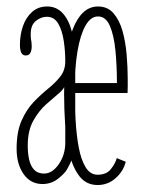

<svg xmlns="http://www.w3.org/2000/svg" viewBox="-20 -546 434 578"><path d="M108 8Q72 8 51 -22Q30 -52 30 -98Q30 -149 44.8 -182.5Q59.5 -216 81.2 -238.8Q103 -261.5 125 -279.2Q147 -297 161.8 -316Q176.5 -335 176.5 -361Q176.5 -391.5 172 -422.5Q167.5 -453.5 155.5 -474.5Q143.5 -495.5 121 -495.5Q104 -495.5 88.2 -483.2Q72.5 -471 72.5 -443.5Q72.5 -433.5 73.2 -428.2Q74 -423 74.8 -418.8Q75.5 -414.5 75.5 -406.5Q75.5 -395 71.5 -387Q67.5 -379 57.5 -379Q48 -379 44 -387.5Q40 -396 40 -411Q40 -441.5 49.2 -467.8Q58.5 -494 76.8 -510.2Q95 -526.5 122 -526.5Q149.5 -526.5 168.2 -506.8Q187 -487 196.8 -449.5Q206.5 -412 206.5 -358V-137.5Q206.5 -116.5 204.8 -100.5Q203 -84.5 197.8 -69.8Q192.5 -55 182 -36.5Q175 -24 154.8 -8Q134.5 8 108 8ZM112.5 -23.5Q137.5 -23.5 157 -51.8Q176.5 -80 176.5 -116.5V-294.5Q175.5 -280.5 158.2 -266Q141 -251.5 119 -232Q97 -212.5 80.2 -182.5Q63.5 -152.5 63.5 -107.5Q63.5 -83.5 68 -64.5Q72.5 -45.5 83.2 -34.5Q94 -23.5 112.5 -23.5ZM274 11Q240.5 11 220.2 -14.2Q200 -39.5 189.8 -80.2Q179.5 -121 176.2 -169Q173 -217 173 -262.5Q173 -325.5 179.5 -374.8Q186 -424 199 -457.8Q212 -491.5 231 -509Q250 -526.5 275 -526.5Q304 -526.5 321.8 -506Q339.5 -485.5 348.8 -452.8Q358 -420 361.2 -381.8Q364.5 -343.5 364.5 -308Q364.5 -297 364.5 -286.5Q364.5 -276 364 -266H198.5V-296H332Q332 -348 327.5 -393.8Q323 -439.5 310.8 -468Q298.5 -496.5 275 -496.5Q253 -496.5 237.2 -468.5Q221.5 -440.5 213.2 -391.2Q205 -342 205 -278Q205 -231.5 207.5 -185.8Q210 -140 217 -102.5Q224 -65 237.8 -42.5Q251.5 -20 274 -20Q300.5 -20 314 -37.2Q327.5 -54.5 331.5 -70L358.5 -59Q351.5 -30.5 328.2 -9.8Q305 11 274 11Z"/></svg>

Font: Imbue Thin 10pt Thin
Style: Regular
Weight: 250
Version: Version 1.102